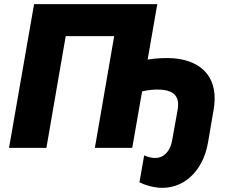

<svg xmlns="http://www.w3.org/2000/svg" viewBox="-20 -720 1122 935"><path d="M24 0H206L300 -544H536L442 0H624L672 -275C703 -282 736 -286 767 -283C830 -278 856 -247 845 -185L819 -40C809 21 773 53 728 49C714 48 695 43 682 37L659 168C690 183 722 191 752 194C870 204 968 118 993 -26L1020 -184C1046 -329 976 -422 828 -436C791 -439 745 -437 699 -430L746 -700H146Z"/></svg>

Font: Fixel Display ExtraBold
Style: Italic
Weight: 800
Italic angle: -10°
Designer: AlfaBravo + MacPaw
Foundry: Kyrylo Tkachov, Marchela Mozhyna, Serhii Makarenko, Maria Weinstein, Zakhar Kryvoshyya
Version: Version 1.210;Glyphs 3.2 (3217)